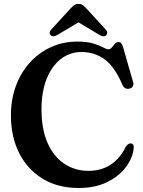

<svg xmlns="http://www.w3.org/2000/svg" viewBox="-20 -922 714 958"><path d="M647.5 -186Q644 -137.5 610.2 -91Q576.5 -44.5 516.2 -14.2Q456 16 372.5 16Q268.5 16 192.8 -30.2Q117 -76.5 75.8 -158Q34.5 -239.5 34.5 -346.5Q34.5 -425.5 59.2 -492.8Q84 -560 129 -609.8Q174 -659.5 234.5 -687Q295 -714.5 366 -714.5Q414.5 -714.5 445.5 -705Q476.5 -695.5 494 -685.8Q511.5 -676 521 -676Q530.5 -676 537.8 -685Q545 -694 552.8 -703Q560.5 -712 570.5 -712Q580 -712 585 -706.2Q590 -700.5 594.5 -685.5L644.5 -511Q648 -499.5 642.2 -490.5Q636.5 -481.5 624.5 -479.5Q601 -475 590.5 -499.5Q551.5 -590.5 501.2 -626.5Q451 -662.5 387 -662.5Q328 -662.5 282.8 -627Q237.5 -591.5 212.2 -527.2Q187 -463 187 -376.5Q187 -277.5 217.2 -209Q247.5 -140.5 300.8 -105Q354 -69.5 421.5 -69.5Q485 -69.5 532.2 -100.5Q579.5 -131.5 607.5 -190Q621.5 -209.5 635.5 -206Q648 -203.5 647.5 -186ZM509.5 -745.5Q497 -735 476 -748L371.5 -810.5L267 -748Q246 -735 233.5 -745.5Q228.5 -749.5 228 -757.8Q227.5 -766 236 -775L328.5 -876Q339.5 -888 348.5 -895.2Q357.5 -902.5 371.5 -902.5Q385.5 -902.5 394.5 -895.2Q403.5 -888 414.5 -876L507 -775Q515.5 -766 514.8 -757.8Q514 -749.5 509.5 -745.5Z"/></svg>

Font: Fraunces 72pt S050 SemiBold
Style: Regular
Weight: 600
Version: Version 1.000; ttfautohint (v1.8.3)